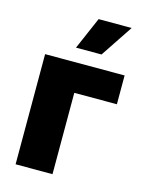

<svg xmlns="http://www.w3.org/2000/svg" viewBox="-114 -823 684 893"><g transform="rotate(15 228.0 -376.0)"><path d="M432.6 -530.3H49.8V0H227.5V-391.6H432.6ZM180.7 -596.7H303.7L407.2 -752H248Z"/></g></svg>

Font: Pretendard Black
Style: Regular
Weight: 900
Designer: Base glyphs from Inter by Rasmus Andersson; Hangeul glyphs from Noto Sans CJK(Source Han Sans) by Jang Soo-young and Kan
Foundry: Kil Hyung-jin
Version: Version 1.309;Glyphs 3.2 (3225)